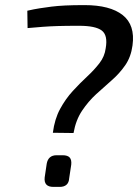

<svg xmlns="http://www.w3.org/2000/svg" viewBox="-20 -732 543 752"><path d="M311 -712Q411 -712 460.5 -673Q510 -634 499 -554Q493 -509 470.5 -476.5Q448 -444 417.5 -417.5Q387 -391 356.5 -363Q326 -335 301.5 -298.5Q277 -262 268 -211L187 -212Q194 -266 215.5 -305.5Q237 -345 265 -375.5Q293 -406 321 -432Q349 -458 369.5 -484.5Q390 -511 394 -543Q403 -594 378.5 -612.5Q354 -631 290 -631Q238 -631 206 -630Q174 -629 148 -627Q122 -625 88 -622L87 -690Q113 -696 135.5 -699.5Q158 -703 181.5 -706Q205 -709 236 -710.5Q267 -712 311 -712ZM225 -124Q245 -124 253 -115Q261 -106 259 -87L251 -34Q250 -17 240.5 -8.5Q231 0 214 0H189Q151 0 155 -37L163 -91Q169 -124 202 -124Z"/></svg>

Font: Exo 2 Medium
Style: Italic
Weight: 500
Italic angle: -8°
Designer: Natanael Gama
Foundry: Natanael Gama
Version: Version 2.010